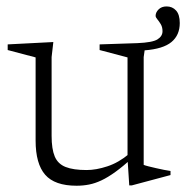

<svg xmlns="http://www.w3.org/2000/svg" viewBox="-20 -582 593 612"><path d="M144.5 -149Q144.5 -107 154.5 -83.2Q164.5 -59.5 189 -49.8Q213.5 -40 256 -40Q286.5 -40 322.2 -51.8Q358 -63.5 391.5 -91.5L403 -79.5Q372 -51.5 347.8 -34Q323.5 -16.5 303.2 -7Q283 2.5 264 6.2Q245 10 224 10Q154.5 10 124 -25Q93.5 -60 93.5 -134V-399L4.5 -422.5V-440.5L150 -448L144.5 -400ZM498 -482.5Q498 -495.5 492.5 -504.8Q487 -514 481.5 -520.5Q476 -527 476 -531.5Q476 -542.5 485.5 -552Q495 -561.5 511 -561.5Q529.5 -561.5 541.2 -548.5Q553 -535.5 553 -508.5Q553 -470 526.5 -448Q500 -426 441 -421.5L438 -400V-56.5Q442.5 -54.5 453.2 -51.8Q464 -49 477.5 -46Q491 -43 503.2 -40.5Q515.5 -38 523.5 -37V-24L400 9H392L386.5 -76V-399L297.5 -422.5V-440.5L418 -444.5Q466 -446.5 482 -456.5Q498 -466.5 498 -482.5Z"/></svg>

Font: Newsreader 16pt Light
Style: Regular
Weight: 300
Designer: Hugues Gentile
Foundry: Production Type
Version: Version 1.003